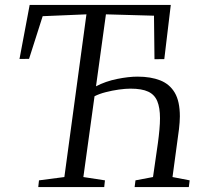

<svg xmlns="http://www.w3.org/2000/svg" viewBox="-20 -763 834 783"><path d="M136 0 139 -27.5 242.5 -41 332.5 -704.5 154 -697 98.5 -523 59.5 -522.5 101 -743H676.5L650 -522L610 -521.5L608 -699L412 -704.5L371.5 -411Q410.5 -431.5 457.5 -441Q504.5 -450.5 541 -450.5Q595 -450.5 633.5 -435.2Q672 -420 692.8 -384.8Q713.5 -349.5 713.5 -288.5Q713.5 -277 712.5 -264Q711.5 -251 710 -237L683.5 -41L753.5 -27.5L750 0H529L532.5 -27.5L604 -41L624 -180Q628 -209.5 630.2 -234.8Q632.5 -260 632.5 -281Q632.5 -323.5 621.5 -350.2Q610.5 -377 584.5 -389.2Q558.5 -401.5 512 -401.5Q492 -401.5 465 -397.8Q438 -394 411.5 -387.2Q385 -380.5 365.5 -370.5L320 -41L408 -27.5L405 0Z"/></svg>

Font: Merriweather 72pt Light
Style: Italic
Weight: 300
Italic angle: -7.8°
Version: Version 2.101